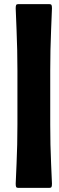

<svg xmlns="http://www.w3.org/2000/svg" viewBox="-20 -720 284 920"><path d="M220.7 -123Q220.7 -25.9 224.9 65.4Q229 156.7 229 160.2Q229 171.4 226.8 175.8Q224.6 180.2 216.8 180.2H66.9Q59.6 180.2 57.4 175.8Q55.2 171.4 55.2 160.2Q55.2 156.7 59.3 65.4Q63.5 -25.9 63.5 -123V-381.3Q63.5 -478.5 59.3 -577.6Q55.2 -676.8 55.2 -680.2Q55.2 -691.4 57.4 -695.8Q59.6 -700.2 66.9 -700.2H216.8Q224.6 -700.2 226.8 -695.8Q229 -691.4 229 -680.2Q229 -676.8 224.9 -577.6Q220.7 -478.5 220.7 -381.3Z"/></svg>

Font: Cooper* Black
Style: Italic
Weight: 900
Italic angle: -7°
Designer: Owen Earl
Foundry: indestructible type*
Version: Version 0.001